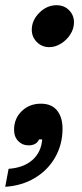

<svg xmlns="http://www.w3.org/2000/svg" viewBox="-65 -547 315 737"><path d="M57 -433Q57 -469 86 -498Q115 -527 152 -527Q181 -527 200 -508Q219 -489 219 -461Q219 -437 205 -415Q191 -393 169 -379.5Q147 -366 124 -366Q96 -366 76.5 -385.5Q57 -405 57 -433ZM-32 101Q25 97 59 67.5Q93 38 97 -12H85Q75 11 44 11Q21 11 5 -5.5Q-11 -22 -11 -49Q-11 -92 18.5 -120.5Q48 -149 92 -149Q133 -149 154 -123Q175 -97 175 -53Q175 7 147 56.5Q119 106 69 136Q19 166 -45 170Z"/></svg>

Font: Open Sauce Sans
Style: Bold Italic
Weight: 700
Italic angle: -10°
Designer: Alfredo Marco Pradil
Foundry: Creative Sauce Fz LLC
Version: Version 1.477